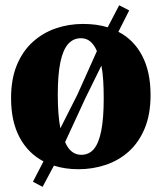

<svg xmlns="http://www.w3.org/2000/svg" viewBox="-20 -646 628 746"><path d="M145.5 80 108 60 149 -19Q89.5 -50 56.2 -112Q23 -174 23 -264.5Q23 -339 45.5 -393.2Q68 -447.5 107.2 -483Q146.5 -518.5 196.8 -535.8Q247 -553 302.5 -553Q329 -553 353 -549.8Q377 -546.5 398.5 -540L443 -625.5L482 -605.5L440 -522.5Q500 -491.5 532.5 -429.2Q565 -367 565 -277Q565 -201.5 542.2 -147Q519.5 -92.5 480.5 -57.5Q441.5 -22.5 391 -5.5Q340.5 11.5 285 11.5Q259 11.5 235 8Q211 4.5 189.5 -2.5ZM214.5 -147.5 280.5 -278 356.5 -447.5Q346.5 -471.5 331.2 -484.5Q316 -497.5 294.5 -497.5Q264.5 -497.5 244.5 -474.8Q224.5 -452 214.5 -403.8Q204.5 -355.5 204.5 -278.5Q204.5 -239 207 -206.2Q209.5 -173.5 214.5 -147.5ZM296 -44.5Q326 -44.5 345 -67.2Q364 -90 373.5 -138.5Q383 -187 383 -263Q383 -301 381 -333.2Q379 -365.5 374 -391L311.5 -264L233 -94Q243 -70 258.8 -57.2Q274.5 -44.5 296 -44.5Z"/></svg>

Font: Merriweather 60pt Black
Style: Regular
Weight: 900
Version: Version 2.100